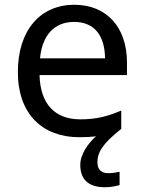

<svg xmlns="http://www.w3.org/2000/svg" viewBox="-20 -566 604 806"><path d="M389 116C389 75 408 39 489 -25V-102C433 -78 385 -65 317 -65C210 -65 149 -130 146 -251H513V-304C513 -450 429 -546 292 -546C150 -546 55 -440 55 -264C55 -85 160 10 313 10C339 10 362 9 383 6C350 36 317 81 317 126C317 185 349 220 420 220C446 220 463 216 482 211V155C471 157 456 161 434 161C406 161 389 146 389 116ZM291 -474C380 -474 420 -412 421 -321H148C157 -417 207 -474 291 -474Z"/></svg>

Font: Noto Sans Bengali
Style: Regular
Weight: 400
Designer: Jelle Bosma - Monotype Design Team
Foundry: Monotype Imaging Inc.
Version: Version 2.003